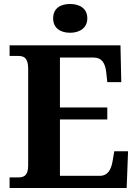

<svg xmlns="http://www.w3.org/2000/svg" viewBox="-20 -941 693 961"><path d="M331 -777C377 -777 417 -800 417 -849C417 -900 377 -921 331 -921C283 -921 246 -900 246 -849C246 -800 283 -777 331 -777ZM28 0H614L621 -184H552L544 -137C537 -93 520 -61 480 -61H280V-343H517V-403H280V-653H448C489 -653 507 -626 512 -577L517 -530H587L583 -714H28V-661H70C99 -661 121 -653 121 -596V-113C121 -60 98 -53 70 -53H28Z"/></svg>

Font: Noto Serif Test
Style: Bold
Weight: 700
Version: Version 1.000